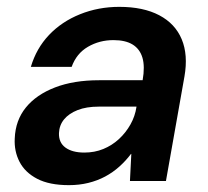

<svg xmlns="http://www.w3.org/2000/svg" viewBox="-20 -528 608 560"><path d="M181 12Q124 12 88.5 -6.5Q53 -25 37 -56Q21 -87 23 -124Q25 -177 55.5 -214.5Q86 -252 140.5 -273Q195 -294 269 -294H396Q403 -334 395.5 -359.5Q388 -385 367 -398Q346 -411 311 -411Q270 -411 236.5 -391.5Q203 -372 189 -333H70Q86 -387 123 -426Q160 -465 213.5 -486.5Q267 -508 328 -508Q398 -508 444.5 -483.5Q491 -459 510 -413.5Q529 -368 518 -305L464 0H359L363 -79H362Q347 -59 328 -42Q309 -25 286.5 -13Q264 -1 237.5 5.5Q211 12 181 12ZM226 -83Q256 -83 281.5 -93.5Q307 -104 327 -122.5Q347 -141 360.5 -165Q374 -189 378 -216V-217H268Q232 -217 206.5 -207Q181 -197 167 -180Q153 -163 152 -140Q151 -112 171 -97.5Q191 -83 226 -83Z"/></svg>

Font: DM Sans 28pt SemiBold
Style: Italic
Weight: 600
Italic angle: -10°
Version: Version 4.004;gftools[0.9.30]